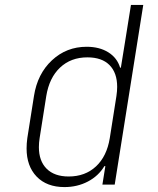

<svg xmlns="http://www.w3.org/2000/svg" viewBox="-20 -750 640 780"><path d="M512 -730H562L446 0H396L408 -75H404Q380 -35 337 -12.5Q294 10 242 10Q170 10 129 -32.5Q88 -75 88 -147Q88 -167 91 -189L118 -360Q132 -450 191 -505Q250 -560 332 -560Q384 -560 420 -537.5Q456 -515 468 -475H471L488 -580ZM453 -360Q456 -380 456 -397Q456 -454 425 -485.5Q394 -517 335 -517Q268 -517 224 -475.5Q180 -434 168 -360L141 -189Q138 -170 138 -152Q138 -96 169.5 -64.5Q201 -33 259 -33Q326 -33 370 -74Q414 -115 426 -189Z"/></svg>

Font: JetBrains Mono Extra Light
Style: Italic
Weight: 200
Italic angle: -9°
Monospace: yes
Designer: Philipp Nurullin, Konstantin Bulenkov
Foundry: JetBrains
Version: 2.002